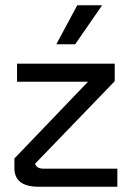

<svg xmlns="http://www.w3.org/2000/svg" viewBox="-20 -713 498 733"><path d="M428 -69V0H128Q35 0 35 -71V-108L316 -401H45V-470H418V-403L114 -88Q119 -69 147 -69ZM275 -693H370L267 -544H195Z"/></svg>

Font: KoHo Medium
Style: Regular
Weight: 500
Version: Version 1.000; ttfautohint (v1.6)